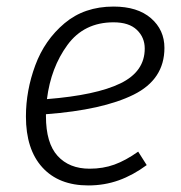

<svg xmlns="http://www.w3.org/2000/svg" viewBox="-20 -554 553 585"><path d="M120 -206V-200Q120 -118 155.5 -79Q191 -40 253 -40Q294 -40 328.5 -52.5Q363 -65 401 -92L427 -51Q385 -20 341.5 -4.5Q298 11 249 11Q159 11 109 -44Q59 -99 59 -199Q59 -278 87.5 -355Q116 -432 176.5 -483Q237 -534 326 -534Q399 -534 440 -498.5Q481 -463 481 -408Q481 -312 387 -265.5Q293 -219 120 -206ZM123 -252Q273 -264 347 -300Q421 -336 421 -406Q421 -440 397 -463Q373 -486 326 -486Q236 -486 185.5 -417Q135 -348 123 -252Z"/></svg>

Font: FiraGO Light
Style: Italic
Weight: 300
Italic angle: -8°
Designer: bBox Type GmbH
Foundry: bBox Type GmbH
Version: Version 1.001